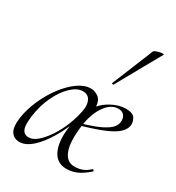

<svg xmlns="http://www.w3.org/2000/svg" viewBox="-178 -841 885 963"><g transform="rotate(30 264.5 -359.0)"><path d="M80 13Q48 13 31.5 -11Q15 -35 22 -91Q30 -146 54 -200.5Q78 -255 112 -300Q146 -345 184 -372Q222 -399 258 -399Q282 -399 302.5 -383.5Q323 -368 325 -332Q315 -310 304 -289.5Q293 -269 285 -246Q259 -172 224.5 -113Q190 -54 152.5 -20.5Q115 13 80 13ZM109 -30Q133 -30 159 -52.5Q185 -75 209.5 -112Q234 -149 252 -194Q270 -239 278 -283Q285 -318 272.5 -343Q260 -368 228 -367Q196 -366 162.5 -334Q129 -302 103.5 -248.5Q78 -195 69 -127Q65 -96 67 -74Q69 -52 79.5 -41Q90 -30 109 -30ZM351 12Q290 12 267 -48Q244 -108 265 -211L301 -305Q335 -352 378 -375.5Q421 -399 461 -399Q502 -399 514 -378.5Q526 -358 523 -337Q520 -315 498 -294Q476 -273 427.5 -252.5Q379 -232 295 -208L296 -220Q330 -230 368.5 -244Q407 -258 436 -277.5Q465 -297 470 -323Q473 -334 470.5 -347Q468 -360 458 -370Q448 -380 428 -380Q386 -380 353.5 -334Q321 -288 311 -215Q298 -117 316.5 -67.5Q335 -18 380 -18Q406 -18 426.5 -26Q447 -34 467 -53Q469 -55 473 -51Q477 -47 475 -44Q441 -14 412 -1Q383 12 351 12ZM346 -473Q345 -470 339.5 -472Q334 -474 336 -476L434 -716Q436 -719 444.5 -722.5Q453 -726 464 -728.5Q475 -731 482.5 -731Q490 -731 488 -727Z"/></g></svg>

Font: Cormorant Garamond Light Light
Style: Italic
Weight: 300
Italic angle: -10°
Version: Version 4.001